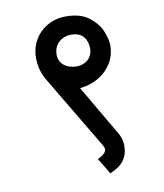

<svg xmlns="http://www.w3.org/2000/svg" viewBox="-85 -694 769 898"><g transform="rotate(-10 300.0 -245.5)"><path d="M320.5 58.5Q342.5 47 352 37.8Q361.5 28.5 361.5 17Q361.5 10.5 355 -0.5L150 -344.5Q130 -379 123.8 -404.8Q117.5 -430.5 117.5 -457.5Q117.5 -504.5 139.8 -542.8Q162 -581 201.2 -603Q240.5 -625 289 -625Q357.5 -625 398 -593.5Q438.5 -562 454.2 -522.8Q470 -483.5 470 -457Q470 -411 447.8 -373.2Q425.5 -335.5 386 -311.8Q346.5 -288 296 -283L440.5 -35.5Q453 -9 453 18Q453 59.5 431.8 87.8Q410.5 116 365.5 134Q356 115 320.5 58.5ZM374.5 -457Q374.5 -492 355.8 -514.2Q337 -536.5 297 -536.5Q274.5 -536.5 255.8 -526.5Q237 -516.5 226 -498.5Q215 -480.5 215 -457Q215 -424.5 238.2 -405.2Q261.5 -386 298 -386Q321 -386 338.5 -395.5Q356 -405 365.2 -421.2Q374.5 -437.5 374.5 -457Z"/></g></svg>

Font: JuliaMono ExtraBold
Style: Italic
Weight: 800
Italic angle: -9°
Monospace: yes
Designer: cormullion
Foundry: corm
Version: Version 0.057; ttfautohint (v1.8.4)